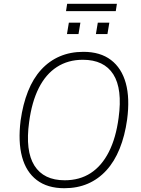

<svg xmlns="http://www.w3.org/2000/svg" viewBox="-20 -987 746 1015"><path d="M320 8Q231 8 174.5 -35Q118 -78 96.5 -158Q75 -238 89 -350Q101 -436 128 -504Q155 -572 197.5 -618.5Q240 -665 296 -689Q352 -713 421 -713Q510 -713 566.5 -670Q623 -627 645 -547.5Q667 -468 652 -355Q640 -269 612.5 -201Q585 -133 542.5 -86.5Q500 -40 444.5 -16Q389 8 320 8ZM322 -34Q401 -34 459.5 -72Q518 -110 555.5 -184Q593 -258 607 -364Q628 -517 579 -594Q530 -671 418 -671Q340 -671 281 -633Q222 -595 185 -521.5Q148 -448 134 -342Q113 -189 162 -111.5Q211 -34 322 -34ZM329 -928 335 -967H598L592 -928ZM334 -807 344 -867H405L395 -807ZM487 -807 497 -867H558L548 -807Z"/></svg>

Font: Nunito Sans 10pt SemiCondensed ExtraLight
Style: Italic
Weight: 250
Width: 4
Italic angle: -9°
Designer: Vernon Adams
Foundry: Vernon Adams
Version: Version 3.101;gftools[0.9.27]